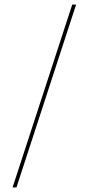

<svg xmlns="http://www.w3.org/2000/svg" viewBox="-20 -750 389 840"><path d="M313 -730 52 70H35L296 -730Z"/></svg>

Font: Elaine Sans Thin
Style: Regular
Weight: 250
Designer: Wei Huang
Foundry: Wei Huang
Version: Version 2.001;December 24, 2019;FontCreator 12.0.0.2547 64-b